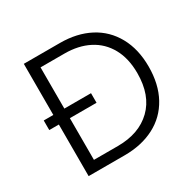

<svg xmlns="http://www.w3.org/2000/svg" viewBox="-152 -872 1061 1041"><g transform="rotate(-30 378.0 -351.5)"><path d="M697 -352Q697 -242 653.5 -162.5Q610 -83 530 -41.5Q450 0 344 0H118V-323H58V-383H118V-703H344Q450 -703 529.5 -661.5Q609 -620 653 -540.5Q697 -461 697 -352ZM187 -641V-383H354V-323H187V-62H337Q470 -62 548 -137.5Q626 -213 626 -352Q626 -444 590 -509Q554 -574 489 -607.5Q424 -641 337 -641Z"/></g></svg>

Font: Museo Sans Light
Style: Regular
Weight: 300
Designer: Jos Buivenga
Foundry: Jos Buivenga & Rosetta Type Foundry (extension, remastering)
Version: Version 3.600;PS 1.000;hotconv 1.0.88;makeotf.lib2.5.647800;